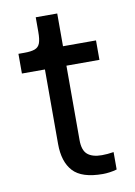

<svg xmlns="http://www.w3.org/2000/svg" viewBox="-76 -677 518 739"><g transform="rotate(-10 183.0 -307.5)"><path d="M266 12Q184 12 150 -25Q116 -62 116 -132V-423H26V-500H49Q76 -500 90.5 -505.5Q105 -511 110.5 -526Q116 -541 116 -570V-627H200V-499H329V-423H200V-132Q200 -92 219 -76Q238 -60 275 -60Q285 -60 297 -61Q309 -62 321 -64V4Q308 8 293 10Q278 12 266 12Z"/></g></svg>

Font: Inclusive Sans
Style: Regular
Weight: 400
Designer: Olivia King
Foundry: Olivia King
Version: Version 2.004